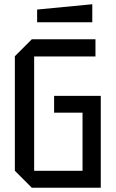

<svg xmlns="http://www.w3.org/2000/svg" viewBox="-20 -885 545 905"><path d="M50 -80V-620L130 -700H430V-619H141V-80H369V-354H235V-433H455V0H130ZM155 -780V-840L415 -865V-780Z"/></svg>

Font: Tektur SemiCondensed
Style: Regular
Weight: 400
Width: 4
Designer: Adam Jagosz
Foundry: Adam Jagosz
Version: Version 1.005;gftools[0.9.30]